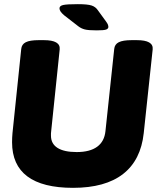

<svg xmlns="http://www.w3.org/2000/svg" viewBox="-20 -895 754 923"><path d="M331 8Q185 8 111.5 -47Q38 -102 38 -211Q38 -222 38.5 -233Q39 -244 40 -255L82 -659Q84 -682 104 -692Q124 -702 166 -702H191Q271 -702 267 -658L226 -264Q225 -259 225 -253.5Q225 -248 225 -243Q225 -204 256.5 -184Q288 -164 349 -164Q412 -164 447 -189.5Q482 -215 487 -265L529 -659Q531 -682 551 -692Q571 -702 613 -702H638Q718 -702 714 -658L671 -255Q657 -125 571.5 -58.5Q486 8 331 8ZM445 -749Q405 -749 387.5 -753.5Q370 -758 356 -769L289 -821Q276 -832 271 -840Q266 -848 266 -855Q266 -867 284 -871Q302 -875 354 -875Q401 -875 420.5 -868.5Q440 -862 451 -845L491 -790Q498 -780 499.5 -774.5Q501 -769 501 -766Q501 -757 490.5 -753Q480 -749 445 -749Z"/></svg>

Font: Asap Black
Style: Italic
Weight: 900
Italic angle: -6°
Designer: Pablo Cosgaya
Foundry: Omnibus-Type
Version: Version 3.001